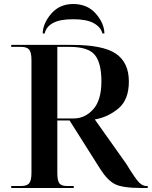

<svg xmlns="http://www.w3.org/2000/svg" viewBox="-20 -938 757 958"><path d="M36 0H348V-10H314Q286 -10 276 -23.5Q266 -37 266 -76V-337H327L482 -92Q516 -39 553 -19.5Q590 0 687 0H717V-10H709Q693 -10 675.5 -26Q658 -42 609 -122L453 -342Q518 -353 570.5 -396.5Q623 -440 623 -531Q623 -626 558.5 -670Q494 -714 339 -714H36V-704H86Q114 -704 125.5 -690.5Q137 -677 137 -638V-76Q137 -37 125.5 -23.5Q114 -10 86 -10H36ZM266 -347V-704H329Q420 -704 453 -664Q486 -624 486 -532Q486 -438 445 -392.5Q404 -347 348 -347ZM193 -771H203Q210 -804 244 -823Q278 -842 345 -842Q412 -842 447.5 -822.5Q483 -803 491 -771H501Q500 -822 458 -870Q416 -918 345 -918Q277 -918 235.5 -869.5Q194 -821 193 -771Z"/></svg>

Font: Noto Serif Display Semi
Style: Regular
Weight: 600
Designer: Monotype Design Team
Foundry: Monotype Imaging Inc.
Version: Version 1.900